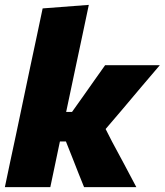

<svg xmlns="http://www.w3.org/2000/svg" viewBox="-25 -768 676 788"><path d="M-5 0Q6 -52.5 16.5 -102.5Q27 -152.5 40.5 -214.5L99 -493Q112 -553.5 124.5 -612.5Q137 -671.5 150 -733.5L339.5 -748Q327 -690 314 -627Q300.5 -563.5 285.5 -493L246.5 -308.5H270.5L318.5 -376Q340.5 -407.5 362.5 -438.5Q384.5 -469.5 406.5 -500.5H631Q592 -454.5 553.5 -409.5Q515 -364 476 -317.5L408.5 -238.5L435 -186.5Q460 -140.5 485 -93.5Q509.5 -46.5 534.5 0H320Q308.5 -28.5 297 -57.2Q285.5 -86 274.5 -114.5L245.5 -187.5H221L218.5 -176Q208.5 -128.5 199.8 -86.8Q191 -45 181.5 0Z"/></svg>

Font: Heraclito ExtraBold
Style: Italic
Weight: 800
Italic angle: -12°
Designer: Kostas Bartsokas (font) & Cristiano Sobral (main changes)
Foundry: Kostas Bartsokas (font) & Cristiano Sobral (main changes)
Version: Version 1.00;July 8, 2020;FontCreator 13.0.0.2655 64-bit